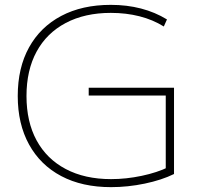

<svg xmlns="http://www.w3.org/2000/svg" viewBox="-20 -760 827 790"><path d="M437 10Q318 10 232 -35.5Q146 -81 99.5 -165.5Q53 -250 53 -365Q53 -481 99.5 -565Q146 -649 232 -694.5Q318 -740 436 -740Q502 -740 560 -725Q618 -710 667 -680L654 -651Q609 -679 554 -693Q499 -707 436 -707Q329 -707 250.5 -665.5Q172 -624 130.5 -547.5Q89 -471 89 -365Q89 -259 130.5 -182.5Q172 -106 250.5 -64.5Q329 -23 437 -23Q499 -23 563 -36.5Q627 -50 674 -73L662 -52V-367H345V-399H696V-44Q645 -19 575.5 -4.5Q506 10 437 10Z"/></svg>

Font: M PLUS 1 ExtraLight
Style: Regular
Weight: 250
Version: Version 1.001